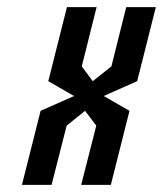

<svg xmlns="http://www.w3.org/2000/svg" viewBox="-20 -520 458 540"><path d="M250.8 -166.7 219.2 -208.3 167.5 -166.7 125 0H41.7L94.2 -208.3L188.3 -250L115.8 -291.7L168.3 -500H251.7L210 -333.3L240.8 -291.7L293.3 -333.3L335 -500H418.3L365.8 -291.7L271.7 -250L344.2 -208.3L291.7 0H208.3Z"/></svg>

Font: Yulong
Style: Italic
Weight: 400
Italic angle: -14.25°
Designer: GGBotNet
Foundry: f0n7.com
Version: 1.00